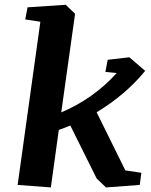

<svg xmlns="http://www.w3.org/2000/svg" viewBox="-20 -783 638 813"><path d="M594.7 -482.9Q512.2 -381.8 389.2 -307.6L510.7 -61.5L578.6 -51.3L571.8 0L428.7 10.7L389.2 -27.3L277.8 -251.5Q254.4 -241.7 229 -232.9L195.3 10.7L54.7 0L150.9 -690.9L86.9 -700.7L96.7 -752L258.3 -762.7L297.9 -724.6L239.3 -307.1Q375 -364.3 474.1 -473.6L426.3 -478.5L436 -529.8L527.8 -540.5Z"/></svg>

Font: NoticiaText-BoldItalic
Style: Bold Italic
Weight: 700
Italic angle: -8°
Designer: JM Sole
Foundry: JM Sole
Version: Version 1.003